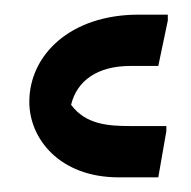

<svg xmlns="http://www.w3.org/2000/svg" viewBox="-20 -740 261 262"><path d="M158 -650H196L209 -712V-720H169C76 -720 20 -665 20 -601C20 -551 61 -498 142 -498H196L207 -561V-568H158C128 -568 97 -570 77 -597C85 -630 113 -650 158 -650Z"/></svg>

Font: Kufam Arabic Latin Roman Normal
Style: Regular
Weight: 400
Designer: Wael Morcos & Artur Schmal
Version: Version 1.200;PS 001.200;hotconv 1.0.88;makeotf.lib2.5.64775